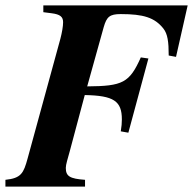

<svg xmlns="http://www.w3.org/2000/svg" viewBox="-33 -689 720 709"><path d="M660 -669H127V-644L158 -640C189 -636 200 -627 200 -607C200 -592 196 -569 190 -546L69 -104C54 -49 45 -31 -13 -25V0H281V-25C225 -29 210 -38 210 -69C210 -82 217 -102 225 -132L280 -338C387 -336 417 -316 417 -248C417 -234 416 -223 413 -204L441 -199L515 -473L487 -477C445 -383 420 -371 289 -370L350 -589C361 -627 372 -637 413 -637C497 -637 538 -624 570 -584C586 -564 590 -535 590 -484L617 -479Z"/></svg>

Font: XITS
Style: Bold Italic
Weight: 700
Italic angle: -16.33°
Designer: MicroPress Inc., with final additions and corrections provided by Coen Hoffman, Elsevier (retired)
Version: Version 1.302